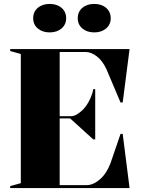

<svg xmlns="http://www.w3.org/2000/svg" viewBox="-20 -958 735 978"><path d="M32 0V-10L86 -25V-683L32 -698V-708H640L605 -436H594L522 -606Q502 -649 473 -671Q444 -693 418 -693H284V-366H339Q357 -366 373 -376Q389 -386 403 -400Q424 -422 438 -452Q452 -482 455 -504H465V-248H455L337 -355H284V-15H421Q455 -15 489 -44.5Q523 -74 543 -127L594 -276H605L640 0ZM460 -938Q497 -938 520.5 -918Q544 -898 544 -865Q544 -833 520.5 -813Q497 -793 460 -793Q423 -793 399.5 -813Q376 -833 376 -865Q376 -898 399.5 -918Q423 -938 460 -938ZM233 -938Q270 -938 293.5 -918Q317 -898 317 -865Q317 -833 293.5 -813Q270 -793 233 -793Q196 -793 172.5 -813Q149 -833 149 -865Q149 -898 172.5 -918Q196 -938 233 -938Z"/></svg>

Font: Kalnia Thin SemiBold
Style: Regular
Weight: 600
Version: Version 1.105